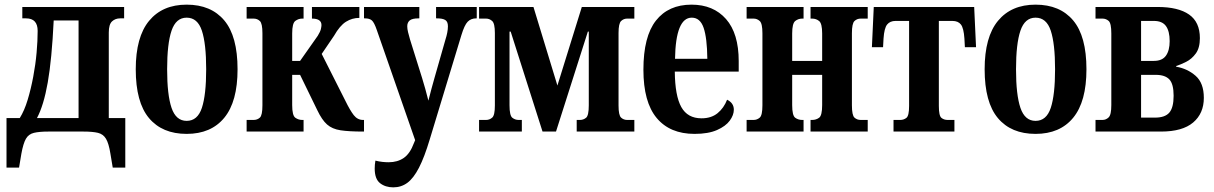

<svg xmlns="http://www.w3.org/2000/svg" viewBox="-20 -566 5222 826"><path d="M8 155V-58H65Q85 -90 99 -136.5Q113 -183 123 -236Q133 -289 137.5 -340Q142 -391 142 -433Q142 -487 92 -487H76V-536H514V-487H497Q476 -487 462 -474Q448 -461 448 -426V-58H519V155H465L455 95Q448 51 436 31Q424 11 401.5 5.5Q379 0 339 0H188Q149 0 126 5.5Q103 11 91.5 31Q80 51 72 95L62 155ZM139 -58H318V-478H211Q203 -311 185.5 -211.5Q168 -112 139 -58Z M783 10Q678 10 621 -58Q564 -126 564 -268Q564 -407 621.5 -476.5Q679 -546 783 -546Q888 -546 945 -478Q1002 -410 1002 -268Q1002 -129 945 -59.5Q888 10 783 10ZM783 -46Q830 -46 848.5 -102Q867 -158 867 -268Q867 -378 848.5 -434Q830 -490 783 -490Q737 -490 718 -434Q699 -378 699 -268Q699 -158 718 -102Q737 -46 783 -46Z M1041 0V-50H1071Q1087 -50 1098 -60Q1109 -70 1109 -113V-423Q1109 -465 1098 -475.5Q1087 -486 1071 -486H1041V-536H1286V-486H1280Q1264 -486 1250.5 -476Q1237 -466 1237 -422V-304H1271L1347 -412Q1358 -430 1360.5 -441Q1363 -452 1363 -458Q1363 -486 1322 -486V-536H1526V-489Q1495 -489 1468.5 -472.5Q1442 -456 1417 -412L1364 -334L1466 -132Q1486 -91 1502 -70.5Q1518 -50 1542 -50H1546V0H1542Q1481 0 1445 -5.5Q1409 -11 1387 -30.5Q1365 -50 1345 -92L1271 -244H1237V-114Q1237 -69 1250.5 -59.5Q1264 -50 1280 -50H1286V0Z M1672 240Q1638 240 1615 222Q1592 204 1592 159Q1592 143 1595 125Q1611 129 1625 130.5Q1639 132 1652 132Q1690 132 1717 113.5Q1744 95 1761 49L1766 37L1601 -437Q1590 -469 1580 -478Q1570 -487 1550 -487H1546V-536H1784V-487H1781Q1753 -487 1742.5 -478Q1732 -469 1732 -453Q1732 -442 1735.5 -427.5Q1739 -413 1744 -396L1796 -230Q1804 -204 1809.5 -184Q1815 -164 1823 -133Q1831 -165 1836.5 -185Q1842 -205 1849 -230L1897 -398Q1901 -410 1904 -425Q1907 -440 1907 -453Q1907 -473 1895.5 -480Q1884 -487 1860 -487H1856V-536H2031V-487H2029Q2006 -487 1992 -472.5Q1978 -458 1965 -415L1829 33Q1806 110 1782.5 155.5Q1759 201 1732.5 220.5Q1706 240 1672 240Z M2041 0V-50H2071Q2086 -50 2097.5 -60Q2109 -70 2109 -112V-424Q2109 -465 2097.5 -475.5Q2086 -486 2071 -486H2041V-536H2275L2378 -198L2483 -536H2709V-486H2678Q2663 -486 2652 -475.5Q2641 -465 2641 -424V-112Q2641 -70 2652 -60Q2663 -50 2678 -50H2709V0H2461V-50H2475Q2490 -50 2501.5 -59.5Q2513 -69 2513 -113V-430H2509L2372 0H2314L2177 -430H2172V-113Q2172 -69 2184 -59.5Q2196 -50 2211 -50H2225V0Z M2968 10Q2862 10 2805 -58.5Q2748 -127 2748 -266Q2748 -409 2802 -477.5Q2856 -546 2955 -546Q3049 -546 3103.5 -484Q3158 -422 3158 -303V-258H2883Q2884 -154 2911 -105.5Q2938 -57 2998 -57Q3040 -57 3067 -79Q3094 -101 3108 -137Q3137 -123 3137 -94Q3137 -71 3119.5 -47Q3102 -23 3064.5 -6.5Q3027 10 2968 10ZM3023 -313Q3022 -403 3007 -446.5Q2992 -490 2956 -490Q2887 -490 2884 -313Z M3192 0V-50H3222Q3237 -50 3248.5 -60Q3260 -70 3260 -113V-423Q3260 -465 3248.5 -475.5Q3237 -486 3222 -486H3192V-536H3437V-486H3431Q3414 -486 3401 -475.5Q3388 -465 3388 -422V-304H3517V-422Q3517 -465 3504 -475.5Q3491 -486 3474 -486H3467V-536H3713V-486H3683Q3667 -486 3656 -475.5Q3645 -465 3645 -423V-113Q3645 -70 3656 -60Q3667 -50 3683 -50H3713V0H3467V-50H3474Q3491 -50 3504 -59.5Q3517 -69 3517 -114V-244H3388V-114Q3388 -69 3401 -59.5Q3414 -50 3431 -50H3437V0Z M3824 0V-50H3853Q3868 -50 3879.5 -59Q3891 -68 3891 -110V-476H3833Q3809 -476 3796.5 -460.5Q3784 -445 3781 -400L3779 -363H3731L3739 -536H4171L4179 -363H4131L4129 -400Q4126 -445 4114 -460.5Q4102 -476 4077 -476H4019V-110Q4019 -68 4030 -59Q4041 -50 4057 -50H4086V0Z M4435 10Q4330 10 4273 -58Q4216 -126 4216 -268Q4216 -407 4273.5 -476.5Q4331 -546 4435 -546Q4540 -546 4597 -478Q4654 -410 4654 -268Q4654 -129 4597 -59.5Q4540 10 4435 10ZM4435 -46Q4482 -46 4500.5 -102Q4519 -158 4519 -268Q4519 -378 4500.5 -434Q4482 -490 4435 -490Q4389 -490 4370 -434Q4351 -378 4351 -268Q4351 -158 4370 -102Q4389 -46 4435 -46Z M4693 0V-50H4723Q4738 -50 4749.5 -61Q4761 -72 4761 -114V-422Q4761 -466 4749.5 -476Q4738 -486 4723 -486H4693V-536H4960Q5049 -536 5095.5 -503.5Q5142 -471 5142 -402Q5142 -360 5124.5 -336Q5107 -312 5083 -300Q5059 -288 5040 -282V-279Q5088 -271 5123.5 -240Q5159 -209 5159 -145Q5159 -78 5113 -39Q5067 0 4975 0ZM4889 -304H4944Q4980 -304 4996 -326.5Q5012 -349 5012 -389Q5012 -432 4996 -454Q4980 -476 4944 -476H4889ZM4889 -60H4949Q4992 -60 5010.5 -81.5Q5029 -103 5029 -154Q5029 -205 5010.5 -224.5Q4992 -244 4952 -244H4889Z"/></svg>

Font: Noto Serif ExtraCondensed
Style: Bold
Weight: 700
Width: 2
Designer: Monotype Design Team
Foundry: Monotype Imaging Inc.
Version: Version 2.014; ttfautohint (v1.8.4.7-5d5b)